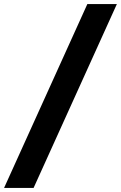

<svg xmlns="http://www.w3.org/2000/svg" viewBox="-64 -804 594 943"><path d="M-44 119 365 -784H510L101 119Z"/></svg>

Font: DM Sans 18pt Black
Style: Italic
Weight: 900
Italic angle: -10°
Designer: Colophon Foundry, Jonny Pinhorn
Foundry: Colophon Foundry
Version: Version 4.004;gftools[0.9.30]